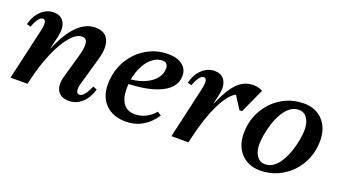

<svg xmlns="http://www.w3.org/2000/svg" viewBox="-49 -876 2231 1264"><g transform="rotate(20 1066.5 -244.0)"><path d="M42 0 124 -359Q142 -438 111 -438Q80 -438 51 -360L23 -368Q38 -428 76.5 -464.5Q115 -501 164 -501Q215 -501 236.5 -463.5Q258 -426 244 -364L223 -272H225Q321 -501 456 -501Q523 -501 546.5 -452.5Q570 -404 546 -317L492 -128Q481 -92 484.5 -70.5Q488 -49 505 -49Q522 -49 538 -67.5Q554 -86 575 -131L602 -120Q584 -58 544.5 -22.5Q505 13 455 13Q397 13 374.5 -25Q352 -63 371 -128L417 -291Q453 -415 394 -415Q354 -415 312 -365.5Q270 -316 232 -229Q194 -142 168 -30L161 0Z M852 13Q763 13 711 -38.5Q659 -90 659 -178Q659 -246 682.5 -304.5Q706 -363 748 -407Q790 -451 845.5 -476Q901 -501 965 -501Q1029 -501 1065.5 -473Q1102 -445 1102 -398Q1102 -321 1019.5 -276.5Q937 -232 786 -226Q785 -209 785 -191Q785 -125 812.5 -89Q840 -53 891 -53Q972 -53 1031 -121L1057 -103Q979 13 852 13ZM947 -448Q909 -448 877 -423.5Q845 -399 822.5 -356.5Q800 -314 790 -259Q846 -265 890 -285Q934 -305 959 -336.5Q984 -368 984 -407Q984 -426 974 -437Q964 -448 947 -448Z M1169 0 1251 -359Q1269 -438 1238 -438Q1207 -438 1178 -360L1150 -368Q1165 -428 1203.5 -464.5Q1242 -501 1291 -501Q1342 -501 1363.5 -463.5Q1385 -426 1371 -364L1356 -297H1358Q1405 -407 1452 -454Q1499 -501 1563 -501Q1597 -501 1628 -485L1550 -314H1531L1475 -402Q1427 -379 1379 -282Q1331 -185 1296 -34L1288 0Z M1793 13Q1711 13 1660.5 -40Q1610 -93 1610 -182Q1610 -249 1633.5 -306.5Q1657 -364 1699 -408Q1741 -452 1796.5 -476.5Q1852 -501 1917 -501Q2000 -501 2050 -447.5Q2100 -394 2100 -305Q2100 -238 2076.5 -180.5Q2053 -123 2011 -79.5Q1969 -36 1913.5 -11.5Q1858 13 1793 13ZM1810 -37Q1846 -37 1873 -59Q1900 -81 1920 -116.5Q1940 -152 1953 -192.5Q1966 -233 1972.5 -271.5Q1979 -310 1979 -338Q1979 -390 1957.5 -420Q1936 -450 1900 -450Q1864 -450 1837 -428Q1810 -406 1790 -371Q1770 -336 1757 -295Q1744 -254 1737.5 -215.5Q1731 -177 1731 -149Q1731 -97 1752.5 -67Q1774 -37 1810 -37Z"/></g></svg>

Font: Platypi Medium
Style: Italic
Weight: 500
Italic angle: -13°
Designer: David Sargent
Foundry: Bolt Cutter Type
Version: Version 1.200; ttfautohint (v1.8.4.7-5d5b)